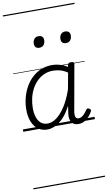

<svg xmlns="http://www.w3.org/2000/svg" viewBox="-150 -1076 921 1641"><g transform="rotate(-10 311.0 -255.0)"><path d="M207 17Q162 17 128.5 -6.5Q95 -30 76.5 -74.5Q58 -119 58 -181Q58 -229 69.5 -277Q81 -325 104 -368.5Q127 -412 161.5 -446Q196 -480 241 -499.5Q286 -519 342 -519Q375 -519 408.5 -509Q442 -499 473 -480L476 -496Q478 -507 485 -511Q492 -515 504 -515Q521 -515 526.5 -509Q532 -503 530 -492L460 -100Q456 -78 457 -62.5Q458 -47 465.5 -39Q473 -31 486 -31Q501 -31 514 -39Q527 -47 539.5 -61Q552 -75 563 -92Q568 -99 574.5 -100.5Q581 -102 590 -96Q600 -90 601.5 -83Q603 -76 598 -69Q587 -48 569 -28Q551 -8 528 4.5Q505 17 478 17Q457 17 442 10Q427 3 418 -10Q409 -23 406 -41.5Q403 -60 405 -83Q408 -100 410.5 -117.5Q413 -135 415 -152Q383 -90 347.5 -53Q312 -16 276 0.5Q240 17 207 17ZM115 -184Q115 -141 126 -106.5Q137 -72 160 -52.5Q183 -33 219 -33Q256 -33 294.5 -60.5Q333 -88 370.5 -144.5Q408 -201 439 -290L465 -432Q429 -455 398.5 -462.5Q368 -470 339 -470Q296 -470 260.5 -453.5Q225 -437 197.5 -409Q170 -381 151.5 -344.5Q133 -308 124 -267Q115 -226 115 -184ZM261 -683Q241 -683 230 -693.5Q219 -704 219 -725Q219 -749 232 -765.5Q245 -782 270 -782Q290 -782 301 -771.5Q312 -761 312 -740Q312 -716 299 -699.5Q286 -683 261 -683ZM491 -683Q472 -683 461 -693.5Q450 -704 450 -725Q450 -749 463 -765.5Q476 -782 501 -782Q520 -782 531.5 -771.5Q543 -761 543 -740Q543 -716 530 -699.5Q517 -683 491 -683ZM0 490H622V500H0ZM0 -20H622V0H0ZM0 -505H622V-500H0ZM0 -1010H622V-1000H0Z"/></g></svg>

Font: Playwrite ZA Guides
Style: Regular
Weight: 400
Designer: Veronika Burian, José Scaglione
Foundry: TypeTogether
Version: Version 1.003